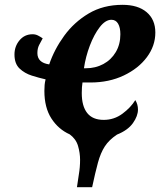

<svg xmlns="http://www.w3.org/2000/svg" viewBox="-20 -566 664 796"><path d="M299 210Q302 186 307 156.5Q312 127 312 97Q312 68 303.5 39Q295 10 269 -9Q222 -30 193 -75Q164 -120 164 -189Q164 -203 165 -214Q166 -225 169 -237Q142 -243 112 -252.5Q82 -262 61 -282Q40 -302 40 -340Q40 -374 61 -399Q82 -424 115 -424Q127 -424 137 -419Q147 -414 157 -407Q149 -393 142 -379Q135 -365 135 -346Q135 -306 184 -299Q205 -361 246 -417.5Q287 -474 347.5 -510Q408 -546 488 -546Q552 -546 588 -515.5Q624 -485 624 -431Q624 -376 589 -329Q554 -282 493 -253Q432 -224 355 -224H322Q319 -206 319 -180Q319 -126 341.5 -97.5Q364 -69 410 -69Q453 -69 487.5 -94.5Q522 -120 541 -151Q552 -133 552 -112Q552 -85 531 -55.5Q510 -26 465 -8Q432 14 414.5 41Q397 68 386 108.5Q375 149 362 210ZM336 -283Q376 -283 408.5 -300.5Q441 -318 460 -350Q479 -382 479 -424Q479 -452 469.5 -468Q460 -484 442 -484Q417 -484 393.5 -453.5Q370 -423 352.5 -377Q335 -331 328 -283Z"/></svg>

Font: Noto Serif Condensed ExtraBold
Style: Italic
Weight: 800
Width: 3
Italic angle: -12°
Designer: Monotype Design Team
Foundry: Monotype Imaging Inc.
Version: Version 2.014; ttfautohint (v1.8.4.7-5d5b)